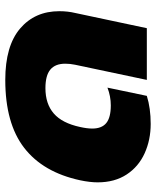

<svg xmlns="http://www.w3.org/2000/svg" viewBox="50 -640 605 746"><g transform="rotate(-90 353.0 -267.5)"><path d="M17 -191Q17 -221 25 -259Q56 -403 151 -476.5Q246 -550 415 -550Q547 -550 614.5 -492.5Q682 -435 682 -340Q682 -307 675 -278L616 0H415L474 -279Q478 -298 478 -317Q478 -356 455 -375Q432 -394 383 -394Q322 -394 284.5 -361.5Q247 -329 232 -259Q226 -232 226 -212Q226 -175 247.5 -157.5Q269 -140 316 -140Q351 -140 385 -153L353 0Q305 15 244 15Q182 15 130 -8.5Q78 -32 47.5 -78.5Q17 -125 17 -191Z"/></g></svg>

Font: Prompt ExtraBold
Style: Italic
Weight: 800
Italic angle: -12°
Designer: Katatrad Team
Foundry: CadsonDemak
Version: Version 1.001